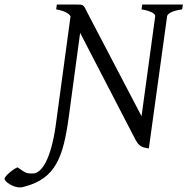

<svg xmlns="http://www.w3.org/2000/svg" viewBox="-169 -635 821 841"><path d="M77 -594C127 -586 139 -566 140 -564L75 -85C54 62 14 125 -26 125C-56 125 -57 122 -92 98C-109 104 -149 136 -149 148C-149 161 -112 186 -82 186C-76 186 -69 185 -60 182C75 146 108 53 132 -121L182 -491L425 -22C437 -1 446 11 483 15L563 -564C564 -572 578 -587 629 -594L632 -615H454L451 -594C497 -586 511 -573 511 -565L451 -126L215 -577C197 -614 197 -615 171 -615H80Z"/></svg>

Font: Temporarium
Style: Italic
Weight: 400
Italic angle: -7°
Version: Version 1.1